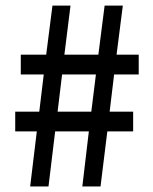

<svg xmlns="http://www.w3.org/2000/svg" viewBox="-20 -670 549 690"><path d="M88.4 0 112.3 -197.8H34.7V-268.6H121.1L137.2 -402.3H54.7V-473.6H146L168.5 -649.9H233.4L211.4 -473.6H333.5L356 -649.9H421.4L398.9 -473.6H478.5V-402.3H390.1L374 -268.6H458.5V-197.8H365.7L341.3 0H275.9L299.3 -197.8H178.2L154.3 0ZM187 -268.6H308.1L324.7 -402.3H203.1Z"/></svg>

Font: Varta Light
Style: Bold
Weight: 700
Version: Version 1.004